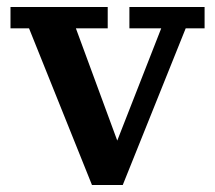

<svg xmlns="http://www.w3.org/2000/svg" viewBox="-20 -528 615 549"><path d="M243 1 63 -447H10V-508H288V-447H197L330 -86L300 -87L441 -447H350V-508H565V-447H511L331 1Z"/></svg>

Font: Montagu Slab Medium
Style: Regular
Weight: 500
Version: Version 1.000